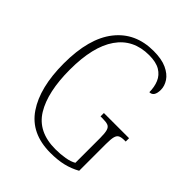

<svg xmlns="http://www.w3.org/2000/svg" viewBox="-206 -842 971 971"><g transform="rotate(45 279.5 -357.0)"><path d="M320 10Q181 10 114.5 -88Q48 -186 48 -358Q48 -537 121.5 -630.5Q195 -724 325 -724Q383 -724 419.5 -707Q456 -690 473 -664Q490 -638 490 -611Q490 -561 457 -561Q457 -598 444.5 -628Q432 -658 403 -675.5Q374 -693 324 -693Q211 -693 151.5 -607.5Q92 -522 92 -358Q92 -198 146 -109.5Q200 -21 325 -21Q361 -21 393 -26.5Q425 -32 445 -44V-222Q445 -256 440 -273Q435 -290 422 -295Q409 -300 384 -300H369V-324H549V-300H541Q519 -300 507.5 -294.5Q496 -289 491.5 -272.5Q487 -256 487 -221V-29Q451 -9 411.5 0.5Q372 10 320 10Z"/></g></svg>

Font: Noto Serif Tamil Condensed ExtraLight
Style: Italic
Weight: 200
Width: 3
Italic angle: -12°
Designer: Indian Type Foundry, Tom Grace, and the Monotype Design Team
Foundry: Monotype Imaging Inc.
Version: Version 2.003; ttfautohint (v1.8.4.7-5d5b)